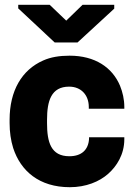

<svg xmlns="http://www.w3.org/2000/svg" viewBox="-20 -770 561 800"><path d="M20 -257C20 -220 25 -185 35 -153C66 -58 143 10 271 10C338 10 394 -13 431 -46C466 -77 498 -126 498 -190V-198H351V-191C348 -145 319 -119 269 -119C192 -119 176 -178 176 -257V-271C176 -349 193 -409 268 -409C318 -409 350 -374 350 -324V-317H498V-324C498 -356 491 -386 480 -413C448 -489 376 -538 270 -538C228 -538 191 -532 160 -518C71 -479 20 -392 20 -271ZM56 -735 208 -593H303L456 -734V-750H324L256 -684L187 -750H56Z"/></svg>

Font: Asimov Pro
Style: Blk
Weight: 900
Designer: Google
Version: Version 2.000980; 2014